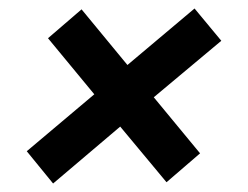

<svg xmlns="http://www.w3.org/2000/svg" viewBox="-20 -485 585 452"><path d="M105 -53 43 -129 202 -263 93 -395 172 -463 280 -332 438 -465 501 -389 342 -256 451 -124 372 -56 263 -187Z"/></svg>

Font: Archivo Condensed
Style: Bold Italic
Weight: 700
Width: 3
Italic angle: -10°
Designer: Hector Gatti
Foundry: Omnibus-Type
Version: Version 2.001